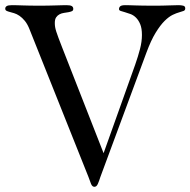

<svg xmlns="http://www.w3.org/2000/svg" viewBox="-26 -700 730 736"><path d="M371.1 -112.8 492.2 -452.1Q503.4 -483.9 510.7 -512.2Q518.1 -540.5 518.1 -565.9Q518.1 -591.3 511.5 -607.2Q504.9 -623 495.1 -632.6Q485.4 -642.1 474.1 -646.2Q462.9 -650.4 453.1 -653.1Q443.4 -655.8 436.8 -658Q430.2 -660.2 430.2 -665Q430.2 -671.9 435.1 -676Q439.9 -680.2 455.1 -680.2Q461.9 -680.2 470.9 -679.9Q480 -679.7 492.9 -679.2Q505.9 -678.7 522.9 -678.5Q540 -678.2 563 -678.2Q598.1 -678.2 621.1 -679.2Q644 -680.2 658.2 -680.2Q668.5 -680.2 676.3 -678.2Q684.1 -676.3 684.1 -668Q684.1 -660.6 678 -658.2Q671.9 -655.8 661.1 -652.8Q650.4 -649.9 636 -643.1Q621.6 -636.2 605 -619.9Q588.4 -603.5 570.6 -574.5Q552.7 -545.4 535.2 -498L358.9 -22Q354 -6.3 349.1 4.9Q344.2 16.1 335.9 16.1Q327.6 16.1 323 4.9Q318.4 -6.3 313 -22L87.9 -585.9Q79.6 -607.4 69.3 -619.9Q59.1 -632.3 48.6 -639.4Q38.1 -646.5 28.3 -649.4Q18.6 -652.3 11 -654.3Q3.4 -656.2 -1.2 -658.7Q-5.9 -661.1 -5.9 -667Q-5.9 -672.9 -0.5 -676.5Q4.9 -680.2 20 -680.2Q28.8 -680.2 38.8 -679.9Q48.8 -679.7 61.3 -679.2Q73.7 -678.7 89.6 -678.5Q105.5 -678.2 126 -678.2Q142.1 -678.2 157.7 -678.5Q173.3 -678.7 187 -679.2Q200.7 -679.7 211.7 -679.9Q222.7 -680.2 229 -680.2Q244.1 -680.2 249.5 -676.5Q254.9 -672.9 254.9 -666Q254.9 -659.7 249.8 -657.2Q244.6 -654.8 236.6 -653.3Q228.5 -651.9 219.5 -650.6Q210.4 -649.4 202.4 -645.3Q194.3 -641.1 189.2 -633.5Q184.1 -626 184.1 -611.8Q184.1 -604 185.3 -596.4Q186.5 -588.9 189.7 -578.9Q192.9 -568.8 198.2 -554.7Q203.6 -540.5 211.9 -519Z"/></svg>

Font: XB Zar
Style: Regular
Weight: 400
Designer: Behnam
Foundry: Irmug
Version: Version 8.005 2009